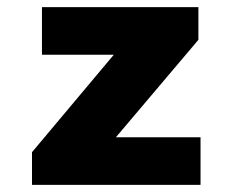

<svg xmlns="http://www.w3.org/2000/svg" viewBox="-20 -520 640 540"><path d="M70 0V-92L300 -366H98V-500H538V-408L306 -134H544V0Z"/></svg>

Font: TypoPRO Source Code Pro
Style: Regular
Weight: 900
Monospace: yes
Designer: Paul D. Hunt, Teo Tuominen
Foundry: Adobe Systems Incorporated
Version: Version 2.010;PS 1.0;hotconv 1.0.84;makeotf.lib2.5.63406